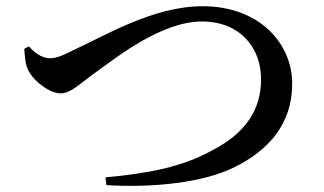

<svg xmlns="http://www.w3.org/2000/svg" viewBox="-20 -646 1040 617"><path d="M73 -497 58 -489C60 -468 60 -443 70 -422C86 -387 138 -346 175 -346C208 -346 232 -374 295 -419C359 -465 501 -577 629 -577C749 -577 819 -495 819 -391C819 -288 763 -216 666 -165C564 -108 456 -89 319 -76L322 -51C473 -42 636 -59 736 -110C840 -162 919 -245 919 -377C919 -506 814 -626 631 -626C473 -626 321 -533 212 -483C171 -462 156 -459 139 -459C115 -459 90 -477 73 -497Z"/></svg>

Font: Noto Serif CJK JP SemiBold
Style: Regular
Weight: 600
Designer: Ryoko NISHIZUKA 西塚涼子 (kana & ideographs); Frank Grießhammer (Latin, Greek & Cyrillic); Wenlong ZHANG 张文龙 (bopomofo); San
Foundry: Adobe
Version: Version 2.001;hotconv 1.1.0;makeotfexe 2.6.0